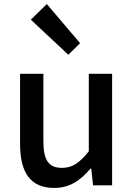

<svg xmlns="http://www.w3.org/2000/svg" viewBox="-20 -914 660 947"><path d="M132 -817 317 -644 375 -701 211 -894ZM247 13C323 13 376 -23 427 -83H430L439 0H533V-550H418V-168C373 -111 337 -86 286 -86C221 -86 194 -122 194 -218V-550H79V-204C79 -63 130 13 247 13Z"/></svg>

Font: Spoqa Han Sans Neo Medium
Style: Regular
Weight: 500
Designer: [Spoqa Han Sans Neo] Dong-huui Kim ___ Younghwa Kang ___ Yujin Lee ___ [Noto Sans] Ryoko NISHIZUKA ____ (kana & ideograp
Foundry: Spoqa (http://www.spoqa-han-sans.com)
Version: Version 1.100;hotconv 1.0.109;makeotfexe 2.5.65596